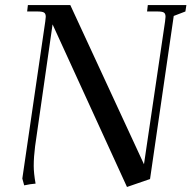

<svg xmlns="http://www.w3.org/2000/svg" viewBox="-20 -722 754 756"><path d="M67.9 -19 158.2 -637.2Q160.2 -650.9 160.2 -655.8Q160.2 -668.5 153.3 -672.6Q146.5 -676.8 127.9 -676.8H86.9L89.8 -702.1H256.8L546.9 -75.2L629.9 -637.2Q631.8 -650.9 631.8 -655.8Q631.8 -668.5 625.2 -672.6Q618.7 -676.8 600.1 -676.8H559.1L562 -702.1H713.9L710 -676.8L664.1 -659.2L570.8 -17.1L480 14.2L187 -626L118.2 -146Q112.8 -103.5 112.8 -68.8Q112.8 -40 120.1 1Q100.1 2.4 75.2 7.8Z"/></svg>

Font: Dihjauti
Style: Bold Italic
Weight: 700
Italic angle: -9°
Designer: T. Christopher White
Version: Version 3.0.0